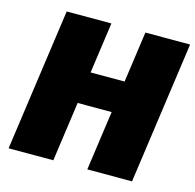

<svg xmlns="http://www.w3.org/2000/svg" viewBox="-102 -795 916 900"><g transform="rotate(15 356.5 -345.0)"><path d="M330 -690 233 0H16L113 -690ZM471 -443 449 -289H266L287 -443ZM712 -690 615 0H398L495 -690Z"/></g></svg>

Font: Exo 2 Black
Style: Italic
Weight: 900
Italic angle: -8°
Designer: Natanael Gama
Foundry: Natanael Gama
Version: Version 2.010